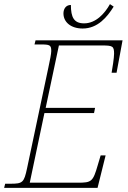

<svg xmlns="http://www.w3.org/2000/svg" viewBox="-36 -909 617 929"><path d="M364 -771C437 -771 483 -827 514 -877L496 -889C471 -844 428 -796 371 -796C322 -796 307 -825 307 -885C282 -885 271 -865 271 -844C271 -802 307 -771 364 -771ZM-16 0H436L475 -157H451L437 -110C414 -30 407 -25 341 -25H108L179 -362H419L424 -387H185L249 -689H457C509 -689 516 -686 516 -649C516 -630 508 -578 504 -557H528L557 -714H136L131 -694H158C206 -694 212 -691 212 -662C212 -649 206 -619 198 -582L95 -95C80 -25 74 -20 13 -20H-11Z"/></svg>

Font: Noto Serif SemiCondensed Thin
Style: Italic
Weight: 100
Width: 4
Italic angle: -12°
Designer: Monotype Design Team
Foundry: Monotype Imaging Inc.
Version: Version 2.013